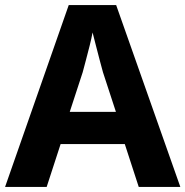

<svg xmlns="http://www.w3.org/2000/svg" viewBox="-20 -737 731 757"><path d="M527 0 472 -169H219L164 0H0L251 -717H438L691 0ZM386 -452Q382 -467 374 -496.5Q366 -526 358 -558Q350 -590 345 -609Q341 -587 333.5 -557Q326 -527 318.5 -499Q311 -471 306 -452L255 -296H437Z"/></svg>

Font: Noto Sans Syriac Eastern
Style: Bold
Weight: 700
Designer: Patrick Giasson and the Monotype Design Team
Foundry: Monotype Imaging Inc.
Version: Version 3.001